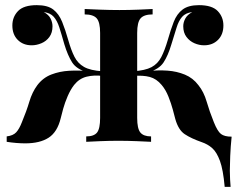

<svg xmlns="http://www.w3.org/2000/svg" viewBox="-20 -551 923 746"><path d="M78 6Q62 6 43.5 4.5Q25 3 6 0V-21Q31 -24 43 -37Q55 -50 65 -76Q83 -119 94 -156Q105 -193 125 -220Q147 -249 179.5 -261.5Q212 -274 248.5 -276Q285 -278 320 -275V-270Q277 -282 260 -309Q243 -336 230 -379Q219 -418 210.5 -444.5Q202 -471 188.5 -486Q175 -501 150 -504Q169 -494 176.5 -479Q184 -464 184 -449Q184 -424 172 -407.5Q160 -391 141 -383Q122 -375 103 -375Q70 -375 49 -396Q28 -417 28 -452Q28 -485 50 -508Q72 -531 123 -531Q165 -531 187 -514Q209 -497 221.5 -466Q234 -435 245 -396Q256 -357 269 -331Q282 -305 306.5 -291Q331 -277 379 -274V-256Q345 -260 316.5 -253Q288 -246 268 -221Q254 -203 243 -177.5Q232 -152 225.5 -128.5Q219 -105 216 -92Q203 -38 169 -16Q135 6 78 6ZM315 0V-21Q345 -21 357 -36Q369 -51 369 -93V-423Q369 -465 355.5 -480Q342 -495 309 -495V-516Q329 -515 368.5 -513.5Q408 -512 444 -512Q482 -512 518.5 -513.5Q555 -515 573 -516V-495Q540 -495 526.5 -480Q513 -465 513 -423V-93Q513 -51 525.5 -36Q538 -21 567 -21V0Q549 -1 512 -2.5Q475 -4 440 -4Q405 -4 369 -2.5Q333 -1 315 0ZM853 175Q847 108 834.5 74Q822 40 804.5 24.5Q787 9 763 1Q723 -13 698 -29.5Q673 -46 661 -89Q658 -101 651.5 -125Q645 -149 634.5 -175.5Q624 -202 608 -221Q588 -245 562 -252Q536 -259 497 -256V-274Q544 -277 568.5 -290Q593 -303 606.5 -329Q620 -355 632 -396Q643 -435 655 -466Q667 -497 689.5 -514Q712 -531 753 -531Q804 -531 826 -508Q848 -485 848 -452Q848 -417 827 -396Q806 -375 773 -375Q754 -375 735.5 -383Q717 -391 704.5 -407.5Q692 -424 692 -449Q692 -464 700 -479Q708 -494 727 -504Q701 -501 687.5 -485.5Q674 -470 666 -443.5Q658 -417 646 -379Q633 -335 615.5 -308.5Q598 -282 556 -270L557 -275Q595 -279 631 -276.5Q667 -274 698.5 -261Q730 -248 751 -220Q772 -194 783 -156Q794 -118 811 -76Q825 -41 838.5 -30.5Q852 -20 880 -20Q876 19 874.5 55Q873 91 873 112Q873 130 874 146.5Q875 163 876 175Z"/></svg>

Font: Playfair Display
Style: Bold
Weight: 700
Designer: Claus Eggers Sørensen
Foundry: Claus Eggers Sørensen
Version: Version 1.203